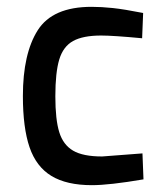

<svg xmlns="http://www.w3.org/2000/svg" viewBox="-20 -531 479 562"><path d="M47 -250Q47 -374 90.5 -442.5Q134 -511 248 -511Q277 -511 310 -507.5Q343 -504 399 -493L396 -419Q311 -427 276 -427Q223 -427 194 -411Q165 -395 153.5 -357Q142 -319 142 -249Q142 -181 153.5 -144Q165 -107 194 -90Q223 -73 279 -73L397 -82L400 -6Q300 11 249 11Q175 11 130.5 -16Q86 -43 66.5 -100Q47 -157 47 -250Z"/></svg>

Font: sheba-seeBold
Style: Regular
Weight: 600
Designer: Mohamed Galeb, the designers
Foundry: Kief Type Foundry
Version: Version 2.010; ttfautohint (v1.5.33-1714) -l 8 -r 50 -G 200 